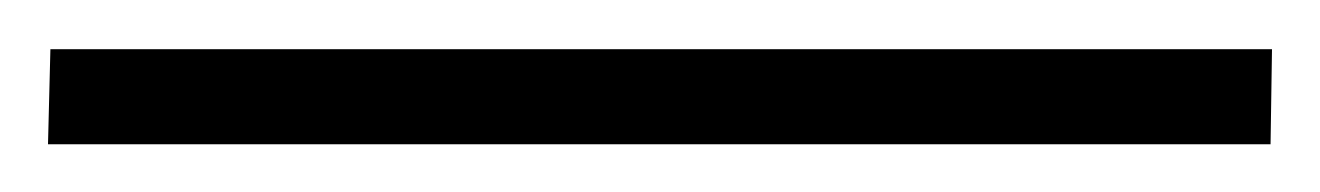

<svg xmlns="http://www.w3.org/2000/svg" viewBox="-25 24 550 80"><path d="M505 44.5 504.4 84.1H-5L-4 44.5Z"/></svg>

Font: Merriweather Light
Style: Regular
Weight: 300
Designer: Eben Sorkin
Foundry: Eben Sorkin
Version: Version 2.100